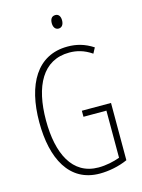

<svg xmlns="http://www.w3.org/2000/svg" viewBox="-135 -989 795 1075"><g transform="rotate(-15 262.5 -451.0)"><path d="M295 -912C272 -912 264 -894 264 -873C264 -851 274 -834 294 -834C313 -834 324 -850 324 -874C324 -894 316 -912 295 -912ZM300 -356V-321H433V-48C398 -35 353 -25 309 -25C157 -25 92 -164 92 -355C92 -554 162 -689 316 -689C357 -689 400 -679 445 -648L462 -680C413 -712 366 -724 315 -724C138 -724 53 -574 53 -355C53 -144 131 10 307 10C358 10 418 -1 469 -24V-356Z"/></g></svg>

Font: Noto Sans Thai ExtCond ExtLt
Style: Regular
Weight: 200
Width: 2
Designer: Monotype Design Team
Foundry: Monotype Imaging Inc.
Version: Version 2.002